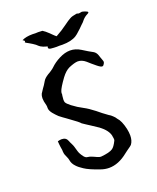

<svg xmlns="http://www.w3.org/2000/svg" viewBox="-125 -716 653 800"><g transform="rotate(-20 202.0 -316.0)"><path d="M293 -198.7 301.3 -193.4 308.6 -187Q316.9 -179.7 321.3 -171.9Q336.4 -156.7 345.2 -117.7Q348.6 -101.6 348.6 -88.4Q348.6 -64.5 337.4 -49.8Q335 -47.4 331.1 -44.4L314 -32.2L303.7 -24.4Q262.2 9.3 220.2 9.3Q201.7 9.3 182.6 2.4Q137.2 -13.2 117.7 -26.4Q99.6 -38.1 90.8 -47.9Q77.6 -61.5 75.2 -76.7Q73.7 -85.9 69.3 -94.7Q62.5 -107.9 62 -117.7L61.5 -122.1V-127.4Q61 -134.3 59.1 -142.1Q58.1 -147 57.6 -154.8L56.6 -168Q66.4 -170.9 74.2 -170.9Q93.8 -170.9 100.1 -153.8L103 -146.5L106.9 -138.7Q111.8 -128.9 113.3 -123.5Q120.6 -95.7 125 -88.9L127 -85.4L129.4 -81.5Q132.8 -76.7 135.3 -73.2Q143.1 -64 150.4 -64Q159.7 -63.5 172.4 -57.6L180.2 -54.2L188.5 -50.3Q197.3 -46.4 203.1 -46.4H204.6Q242.7 -49.8 256.8 -59.6Q267.1 -66.4 278.3 -89.4Q279.8 -91.8 279.8 -96.2Q279.8 -98.6 279.3 -101.1L278.3 -107.4L277.8 -109.4V-111.3Q272.9 -137.2 239.7 -162.1Q229 -169.9 208 -183.1L191.4 -193.8L175.3 -204.6Q168.9 -212.9 134.3 -237.3L121.6 -246.6Q114.3 -252 109.9 -254.9Q98.1 -263.2 95.2 -266.1L85 -276.4Q78.6 -283.2 74.7 -288.1Q64 -301.8 64 -312.5V-320.3Q64 -324.2 63 -326.7Q57.6 -344.7 57.6 -357.9Q57.6 -369.1 61.5 -377.4Q64.5 -382.8 73.7 -396Q78.6 -402.8 82 -407.7Q86.9 -415.5 91.3 -422.9Q97.2 -433.6 115.2 -444.8L123 -449.2L130.4 -454.1Q138.7 -459.5 143.6 -464.4Q160.6 -481 184.6 -493.2Q210 -506.3 233.4 -506.3Q257.3 -506.3 279.8 -492.2Q306.6 -475.1 323.7 -466.3Q334 -460.4 338.9 -447.3L342.8 -435.5Q345.2 -427.7 347.2 -423.3L349.1 -418Q349.6 -416 349.6 -414.1V-412.6Q348.6 -407.7 343.8 -401.4Q341.3 -397.9 337.4 -397.9Q334.5 -397.9 330.6 -399.9Q324.7 -402.8 316.9 -409.2Q296.4 -425.8 282.7 -438.5Q266.1 -452.6 248.5 -452.6H247.6Q233.4 -452.1 208 -441.4Q189.9 -433.1 172.4 -409.7Q145.5 -372.6 141.6 -358.9Q139.6 -352.5 139.6 -350.6Q139.6 -349.6 140.1 -349.6V-349.1L140.6 -348.1Q140.6 -345.7 139.2 -339.8Q137.7 -330.1 137.7 -323.2Q137.7 -315.9 139.2 -311.5Q142.6 -303.7 159.2 -291Q181.6 -273.9 204.6 -262.2Q225.1 -251.5 250 -231.9L270.5 -215.3Q283.2 -205.6 293 -198.7ZM348.1 -637.7Q359.9 -633.8 359.9 -629.9Q359.9 -627 353.5 -624Q341.3 -618.2 331.5 -607.4L323.7 -598.1Q319.3 -593.3 314.9 -589.8L302.7 -577.6L283.7 -560.5Q279.3 -556.6 274.4 -553.7Q251.5 -539.6 211.9 -539.6Q205.6 -539.6 199.2 -540Q193.4 -539.6 187 -539.6Q181.2 -539.6 174.8 -540Q158.2 -540.5 153.8 -543.5Q150.9 -545.4 150.9 -548.8Q150.9 -551.3 151.9 -554.2L147.9 -555.2L143.1 -556.6Q137.2 -558.1 133.8 -559.6Q120.6 -565.4 116.7 -569.8Q110.4 -576.7 97.2 -585L85 -592.3L72.8 -599.1Q70.3 -600.6 69.3 -601.6Q68.4 -602.5 68.4 -603.5Q68.4 -604 68.8 -604Q70.8 -605.5 70.8 -606.9Q70.8 -607.9 69.3 -609.4L62.5 -614.3Q80.6 -623.5 109.9 -623.5Q116.2 -623.5 123 -623Q128.9 -623.5 135.3 -623.5Q144.5 -623.5 153.8 -622.6Q165 -615.7 178.7 -602.5L189.5 -591.8Q195.8 -585.4 201.7 -581.1Q220.2 -591.3 229 -597.2L254.4 -614.7Q269.5 -626 281.2 -632.3Q290 -637.7 312 -641.1L316.4 -640.1L320.8 -638.7Q325.2 -639.6 335.4 -641.1L341.8 -639.6Z"/></g></svg>

Font: Kurland
Style: Regular
Weight: 400
Designer: GGBot
Version: 0.22